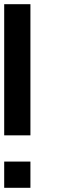

<svg xmlns="http://www.w3.org/2000/svg" viewBox="-20 -895 290 915"><path d="M125 -125V0H0V-125ZM125 -875V-250H0V-875Z"/></svg>

Font: CraftyPE
Style: Regular
Weight: 400
Designer: Erek Butcher
Foundry: Haunted Coop
Version: Version 0.018;April 4, 2024;FontCreator 15.0.0.2962 64-bit